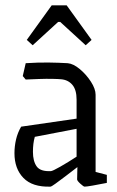

<svg xmlns="http://www.w3.org/2000/svg" viewBox="-20 -688 438 717"><path d="M168 9Q101 11 67.5 -23.5Q34 -58 34 -116Q34 -142 40 -167.5Q46 -193 59 -215L266 -245V-316Q266 -353 250 -371.5Q234 -390 208 -392Q199 -393 176 -393.5Q153 -394 125.5 -393Q98 -392 76 -391L65 -404L76 -452Q123 -455 161 -454.5Q199 -454 233 -452Q254 -450 278 -430Q302 -410 319.5 -383Q337 -356 337 -334V-46L379 -35V-5Q349 1 326 5Q303 9 296 9Q292 9 280 -2Q268 -13 268 -18L269 -64Q246 -46 224 -29.5Q202 -13 187 -2Q172 9 168 9ZM103 -121Q103 -86 117 -66.5Q131 -47 170 -49Q176 -49 205 -65.5Q234 -82 266 -103V-207L110 -177Q103 -153 103 -121ZM102 -519 80 -539 173 -668H229L322 -539L300 -519L205 -606H197Z"/></svg>

Font: Grenze Gotisch Light
Style: Regular
Weight: 300
Designer: Renata Polastri
Foundry: Omnibus-Type
Version: Version 1.001